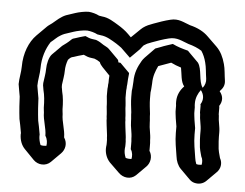

<svg xmlns="http://www.w3.org/2000/svg" viewBox="-46 -610 912 715"><g transform="rotate(5 409.5 -252.5)"><path d="M250 -462C235 -458 232 -457 217 -452C209 -450 206 -449 202 -445C191 -434 181 -427 170 -419L135 -384C124 -373 118 -347 118 -328C118 -311 114 -292 112 -275V-270C112 -267 112 -264 113 -261L115 -249C120 -231 122 -207 122 -184C123 -177 123 -171 124 -166C124 -137 137 -109 137 -80C145 -68 146 -54 144 -43C137 -42 128 -42 122 -44C118 -54 115 -67 115 -78C116 -81 115 -85 114 -90L110 -112C106 -128 104 -140 103 -156L101 -180C101 -192 99 -205 99 -217C97 -231 93 -248 91 -263C91 -285 97 -308 97 -329C97 -368 109 -403 126 -429C138 -438 148 -450 161 -457C169 -462 179 -466 190 -469L208 -475C220 -479 242 -484 258 -484C270 -483 286 -479 297 -473L309 -471C333 -469 353 -455 370 -445C377 -441 384 -435 390 -431L425 -397L460 -432C463 -437 470 -444 472 -447C479 -451 484 -455 491 -457L501 -461C520 -468 542 -476 563 -481C594 -489 614 -475 638 -467C657 -462 674 -455 688 -446C696 -434 702 -420 706 -404C711 -387 712 -362 715 -344C717 -332 713 -319 705 -309C688 -332 696 -378 679 -401L638 -442C618 -447 598 -453 580 -462C569 -458 548 -452 537 -447L521 -441C519 -441 517 -440 515 -438L480 -402C476 -398 471 -391 470 -389C457 -367 446 -343 446 -309C445 -297 445 -286 443 -275V-252C443 -234 446 -212 448 -195C448 -182 450 -174 450 -162C450 -140 457 -121 457 -97C458 -91 458 -84 458 -75V-58C466 -46 466 -33 464 -22C456 -21 448 -22 442 -24C437 -36 435 -47 436 -59C437 -64 437 -69 437 -74C437 -82 437 -88 436 -93C436 -103 434 -112 433 -122L431 -138C430 -144 430 -150 429 -157C429 -162 429 -166 428 -171C428 -184 426 -195 425 -208C425 -221 423 -235 422 -247V-266C422 -272 422 -278 423 -283C423 -288 423 -292 424 -297C424 -308 426 -326 427 -336V-340L392 -375C390 -375 385 -376 384 -376C383 -381 383 -384 380 -387L344 -423C338 -429 329 -432 323 -436C313 -443 305 -448 294 -452L280 -454C272 -455 263 -458 253 -463C252 -462 251 -462 250 -462ZM699 -300C712 -283 713 -264 702 -247C703 -244 703 -242 703 -240V-221C703 -217 703 -214 704 -211C704 -190 711 -171 711 -149V-133C711 -121 712 -110 713 -99C713 -85 719 -64 722 -54C728 -44 728 -32 726 -23C719 -22 712 -22 706 -24C703 -32 701 -39 700 -47C696 -73 690 -102 690 -133V-157C688 -168 687 -176 685 -187L683 -203C682 -209 682 -215 682 -221V-234C681 -239 681 -245 681 -250C681 -269 689 -287 699 -300ZM611 -250C611 -245 611 -239 612 -234V-221C612 -215 612 -209 613 -203L615 -187C617 -176 618 -168 620 -157V-133C620 -102 626 -73 630 -47C632 -29 639 -12 650 -1L686 35C691 40 697 44 704 46C722 51 738 46 749 35L784 0C798 -13 803 -35 792 -54C789 -64 783 -85 783 -99C782 -110 781 -121 781 -133V-149C781 -171 774 -190 774 -211C773 -214 773 -217 773 -221V-240C773 -242 773 -244 772 -247C784 -265 784 -284 769 -302C780 -313 788 -325 785 -344C782 -362 781 -387 776 -404C769 -430 759 -450 743 -466L707 -501C690 -518 667 -530 638 -537C614 -545 594 -559 563 -551C542 -546 520 -538 501 -531L491 -527C479 -523 465 -515 456 -506L422 -473L411 -484C399 -496 385 -506 370 -515C353 -525 333 -539 309 -541L297 -543C286 -549 270 -553 258 -554C242 -554 220 -549 208 -545L190 -539C179 -536 169 -532 161 -527C144 -517 130 -501 114 -491C112 -489 111 -489 108 -486L107 -485L71 -449C45 -423 27 -379 27 -329C27 -308 21 -285 21 -263C23 -248 27 -231 29 -217C29 -205 31 -192 31 -180L33 -156C34 -140 36 -128 40 -112L44 -90C45 -85 46 -81 45 -78C45 -57 52 -37 66 -23L67 -22L102 14C119 31 148 33 166 15L201 -20C216 -35 221 -59 207 -80C207 -109 194 -137 194 -166C193 -171 193 -177 192 -184C192 -207 190 -231 185 -249L183 -261C182 -264 182 -267 182 -270V-275C184 -292 188 -311 188 -328C188 -341 191 -356 196 -369C202 -375 205 -380 217 -382C232 -387 235 -388 250 -392H251C252 -393 252 -393 253 -393C263 -388 272 -385 280 -384L294 -382C302 -379 308 -376 315 -371C317 -365 322 -358 327 -353L355 -324C354 -316 354 -304 354 -297C353 -292 353 -288 353 -283C352 -278 352 -272 352 -266V-247C353 -235 355 -221 355 -208C356 -195 358 -184 358 -171C359 -166 359 -162 359 -157C360 -150 360 -144 361 -138L363 -122C364 -112 366 -103 366 -93C367 -88 367 -82 367 -74C367 -69 367 -64 366 -59C364 -38 371 -17 385 -2L386 -1L422 34C439 51 467 55 486 37L487 36L522 1C536 -13 541 -38 528 -58V-75C528 -84 528 -91 527 -97C527 -121 520 -140 520 -162C520 -174 518 -182 518 -195C516 -212 513 -234 513 -252V-275C515 -286 515 -297 516 -309C516 -336 524 -356 533 -375C546 -380 567 -387 580 -392C592 -386 605 -381 618 -377C623 -353 622 -325 636 -308C622 -294 611 -274 611 -250Z"/></g></svg>

Font: Dictator
Style: Chalk
Weight: 500
Version: Version MIL.1277